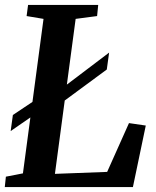

<svg xmlns="http://www.w3.org/2000/svg" viewBox="-20 -763 638 783"><path d="M-0.5 0 4 -42.5 73.5 -56 157.5 -686 88.5 -697.5 94.5 -743H380.5L376 -697.5L288.5 -686L204 -54L417 -62L506 -261L574.5 -251L522 0ZM23.5 -228.5 32.5 -294 155 -376 200.5 -378.5 425 -548.5 415.5 -479.5 206.5 -325.5 161 -323.5Z"/></svg>

Font: Merriweather 28pt SemiBold
Style: Italic
Weight: 600
Italic angle: -7.8°
Version: Version 2.101